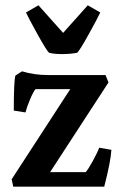

<svg xmlns="http://www.w3.org/2000/svg" viewBox="-20 -704 459 724"><path d="M160 -421H378L389 -393L169 -55H303Q312 -64 330 -97Q348 -130 354 -147L400 -139Q398 -97 373 0H30L24 -28L245 -368H114Q106 -359 93.5 -329.5Q81 -300 76 -280L32 -287Q32 -397 38 -419L63 -435Q110 -421 160 -421ZM271 -505Q244 -500 214.5 -500Q185 -500 165 -505Q155 -514 120.5 -576.5Q86 -639 78 -657L125 -684L218 -580L311 -684L358 -657Q350 -639 315.5 -576.5Q281 -514 271 -505Z"/></svg>

Font: Buenard
Style: Bold
Weight: 700
Foundry: FontFuror
Version: Version 1.002 2011